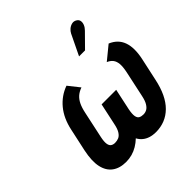

<svg xmlns="http://www.w3.org/2000/svg" viewBox="-191 -862 1024 1024"><g transform="rotate(-45 320.5 -350.5)"><path d="M566 -500 489 -437Q508 -429 518.5 -415.5Q529 -402 531 -380.5Q533 -359 526 -325L494 -176Q488 -147 478 -130.5Q468 -114 456 -107.5Q444 -101 430 -101Q415 -101 404.5 -106.5Q394 -112 391 -128.5Q388 -145 394 -176L420 -297H310L284 -176Q278 -145 267.5 -128.5Q257 -112 244 -106.5Q231 -101 216 -101Q202 -101 192.5 -107.5Q183 -114 180.5 -130.5Q178 -147 184 -176L216 -325Q223 -359 233.5 -380.5Q244 -402 259.5 -415.5Q275 -429 298 -437L248 -500Q192 -480 153.5 -433.5Q115 -387 100 -316L72 -187Q58 -120 67.5 -76Q77 -32 107.5 -9.5Q138 13 186 13Q209 13 231 7Q253 1 273 -11Q293 -23 311 -40Q320 -23 334.5 -11Q349 1 368.5 7Q388 13 410 13Q484 13 534.5 -37Q585 -87 606 -187L634 -316Q649 -387 632.5 -433Q616 -479 566 -500ZM525 -638Q537 -650 542.5 -663.5Q548 -677 546 -689Q544 -701 533 -708Q519 -717 504.5 -713.5Q490 -710 479 -700.5Q468 -691 462 -679L406 -563H451Z"/></g></svg>

Font: Advent Pro
Style: Bold Italic
Weight: 700
Italic angle: -12°
Designer: VivaRado, Andreas Kalpakidis
Foundry: VivaRado, Andreas Kalpakidis
Version: Version 3.000